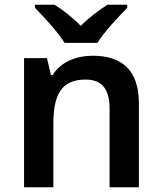

<svg xmlns="http://www.w3.org/2000/svg" viewBox="-20 -786 681 806"><path d="M251 -606H389C416 -651 478 -716 514 -753V-766H431C396 -744 354 -713 319 -677C285 -713 244 -744 209 -766H127V-753C163 -716 224 -651 251 -606ZM369 -552C301 -552 236 -527 201 -471H194L177 -542H81V0H204V-266C204 -386 236 -452 339 -452C409 -452 440 -411 440 -329V0H563V-353C563 -492 491 -552 369 -552Z"/></svg>

Font: Noto Sans New Tai Lue Semibold
Style: Regular
Weight: 600
Designer: Monotype Design Team
Foundry: Monotype Imaging Inc.
Version: Version 2.004